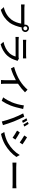

<svg xmlns="http://www.w3.org/2000/svg" viewBox="2526 -3406 929 6020"><g transform="rotate(90 2990.0 -395.5)"><path d="M805 -725C805 -759 833 -788 867 -788C901 -788 930 -759 930 -725C930 -691 901 -663 867 -663C833 -663 805 -691 805 -725ZM752 -725C752 -716 753 -707 755 -698C739 -696 724 -696 712 -696C662 -696 292 -696 227 -696C194 -696 147 -700 119 -703V-591C145 -593 185 -595 227 -595C292 -595 660 -595 719 -595C705 -504 662 -376 594 -288C511 -184 398 -98 203 -50L289 44C470 -13 595 -109 686 -227C767 -334 813 -492 836 -594L840 -613C849 -611 858 -610 867 -610C931 -610 983 -661 983 -725C983 -788 931 -840 867 -840C803 -840 752 -788 752 -725Z M1228 -754V-651C1256 -653 1292 -654 1324 -654C1381 -654 1656 -654 1712 -654C1746 -654 1786 -653 1811 -651V-754C1786 -751 1745 -749 1713 -749C1655 -749 1381 -749 1324 -749C1291 -749 1254 -751 1228 -754ZM1890 -479 1819 -523C1806 -518 1782 -514 1755 -514C1697 -514 1301 -514 1243 -514C1214 -514 1176 -517 1137 -521V-417C1175 -420 1219 -421 1243 -421C1316 -421 1703 -421 1752 -421C1734 -355 1698 -280 1641 -221C1559 -136 1437 -71 1291 -41L1369 49C1497 13 1624 -50 1727 -164C1801 -246 1846 -347 1874 -444C1876 -453 1884 -468 1890 -479Z M2076 -373 2125 -274C2257 -314 2389 -372 2494 -429V-81C2494 -40 2491 15 2488 37H2612C2607 15 2605 -40 2605 -81V-496C2704 -561 2798 -638 2874 -715L2790 -795C2722 -714 2616 -621 2512 -557C2401 -488 2251 -420 2076 -373Z M3752 -787 3687 -760C3714 -722 3747 -662 3767 -622L3832 -650C3813 -689 3777 -751 3752 -787ZM3865 -830 3801 -803C3829 -765 3861 -708 3883 -665L3948 -694C3929 -730 3891 -792 3865 -830ZM3187 -305C3152 -220 3095 -113 3032 -31L3141 15C3195 -63 3252 -171 3288 -264C3327 -363 3363 -506 3376 -572C3381 -594 3390 -632 3397 -657L3284 -680C3271 -560 3231 -412 3187 -305ZM3680 -336C3720 -229 3762 -97 3789 12L3903 -25C3876 -119 3823 -275 3785 -371C3745 -472 3679 -617 3638 -692L3535 -658C3578 -583 3641 -440 3680 -336Z M4284 -779 4227 -693C4289 -658 4396 -587 4447 -550L4506 -636C4459 -670 4346 -744 4284 -779ZM4119 -66 4178 37C4269 20 4409 -28 4510 -87C4672 -181 4811 -309 4901 -445L4840 -551C4759 -409 4624 -275 4457 -180C4352 -122 4230 -85 4119 -66ZM4132 -552 4075 -466C4139 -432 4245 -364 4298 -326L4356 -415C4309 -448 4195 -519 4132 -552Z M5077 -446V-322C5111 -325 5171 -327 5226 -327C5319 -327 5688 -327 5770 -327C5814 -327 5860 -323 5882 -322V-446C5857 -444 5818 -440 5770 -440C5689 -440 5319 -440 5226 -440C5172 -440 5110 -444 5077 -446Z"/></g></svg>

Font: Noto Sans TC Medium
Style: Regular
Weight: 500
Designer: Ryoko NISHIZUKA 西塚涼子 (kana, bopomofo & ideographs); Paul D. Hunt (Latin, Greek & Cyrillic); Sandoll Communications 산돌커뮤니
Foundry: Adobe
Version: Version 2.004;hotconv 1.0.118;makeotfexe 2.5.65603